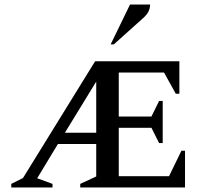

<svg xmlns="http://www.w3.org/2000/svg" viewBox="-20 -832 906 852"><path d="M30 0V-16L82 -42L402 -560H776V-416H760L708 -510H507V-315H652L686 -384H702V-197H686L652 -265H507V-50H730L785 -163H801V0H336V-16L407 -49V-193H237L145 -41L213 -16V0ZM268 -243H407V-470ZM471 -635 557 -812H646Q646 -796 639 -781Q632 -766 611 -748L485 -635Z"/></svg>

Font: Spectral SC Medium
Style: Regular
Weight: 500
Designer: Jean-Baptiste Levee
Foundry: Production Type
Version: Version 2.001